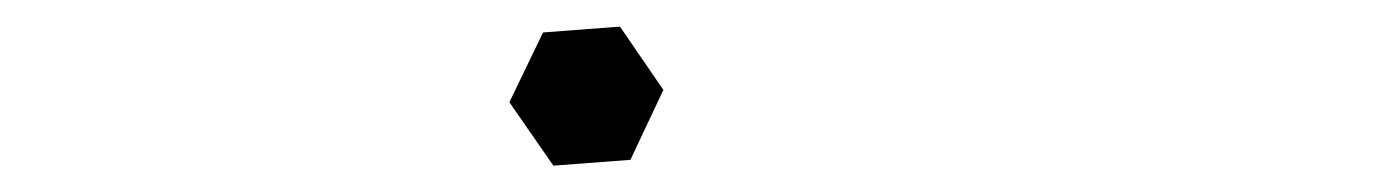

<svg xmlns="http://www.w3.org/2000/svg" viewBox="-20 -128 1040 145"><path d="M390.1 -103.5 448.2 -107.9 481 -60.1 456.1 -7.3 397.9 -2.9 364.7 -50.8Z"/></svg>

Font: Jameel Khushkhat-L
Style: Regular
Weight: 400
Version: Version 3.5